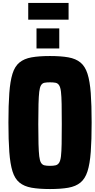

<svg xmlns="http://www.w3.org/2000/svg" viewBox="-20 -1166 640 1299"><path d="M318 113Q244 113 193.5 104Q143 95 111.5 69Q80 43 64.5 -7Q49 -57 43 -137.5Q37 -218 37 -337Q37 -456 43 -536.5Q49 -617 64.5 -667Q80 -717 111.5 -743Q143 -769 193.5 -778Q244 -787 318 -787Q392 -787 442.5 -778Q493 -769 524.5 -743Q556 -717 572 -667Q588 -617 594 -536.5Q600 -456 600 -337Q600 -218 594 -137.5Q588 -57 572 -7Q556 43 524.5 69Q493 95 442.5 104Q392 113 318 113ZM318 -44Q341 -44 356 -47.5Q371 -51 380 -65Q389 -79 392.5 -109Q396 -139 397 -192Q398 -245 398 -327Q398 -409 397 -462Q396 -515 392.5 -545Q389 -575 380 -589Q371 -603 356 -606Q341 -609 318 -609Q295 -609 280.5 -606Q266 -603 257.5 -589Q249 -575 245.5 -545Q242 -515 240.5 -462Q239 -409 239 -327Q239 -245 240.5 -192Q242 -139 245.5 -109Q249 -79 257.5 -65Q266 -51 280.5 -47.5Q295 -44 318 -44ZM227 -838V-974H381V-838ZM171 -1033V-1146H444V-1033Z"/></svg>

Font: Farlight84_Sys_V01
Style: Bold
Weight: 700
Designer: Monotype Design Team, Nadine Chahine and Nizar Qandah
Foundry: Monotype Imaging Inc.
Version: Version 2.004;October 31, 2024;FontCreator 14.0.0.2814 64-bi